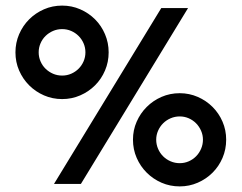

<svg xmlns="http://www.w3.org/2000/svg" viewBox="-20 -687 863 686"><path d="M788.1 -188Q788.1 -153.3 775.1 -123Q762.2 -92.8 739.5 -70.1Q716.8 -47.4 686.5 -34.2Q656.2 -21 622.1 -21Q587.4 -21 557.1 -34.2Q526.9 -47.4 504.2 -70.1Q481.4 -92.8 468.3 -123Q455.1 -153.3 455.1 -188Q455.1 -222.2 468.3 -252.2Q481.4 -282.2 504.2 -304.9Q526.9 -327.6 557.1 -340.8Q587.4 -354 622.1 -354Q656.2 -354 686.5 -340.8Q716.8 -327.6 739.5 -304.9Q762.2 -282.2 775.1 -252.2Q788.1 -222.2 788.1 -188ZM651.9 -658.2 269 -29.8H172.9L556.2 -658.2ZM368.2 -500Q368.2 -465.3 355.2 -435.1Q342.3 -404.8 319.6 -382.1Q296.9 -359.4 266.6 -346.2Q236.3 -333 202.1 -333Q167.5 -333 137.2 -346.2Q106.9 -359.4 84.2 -382.1Q61.5 -404.8 48.3 -435.1Q35.2 -465.3 35.2 -500Q35.2 -534.2 48.3 -564.7Q61.5 -595.2 84.2 -617.9Q106.9 -640.6 137.2 -653.8Q167.5 -667 202.1 -667Q236.3 -667 266.6 -653.8Q296.9 -640.6 319.6 -617.9Q342.3 -595.2 355.2 -564.7Q368.2 -534.2 368.2 -500ZM705.1 -188Q705.1 -204.6 698.5 -219.7Q691.9 -234.9 680.7 -246.3Q669.4 -257.8 654.3 -264.4Q639.2 -271 622.1 -271Q605 -271 589.6 -264.4Q574.2 -257.8 562.7 -246.3Q551.3 -234.9 544.7 -219.7Q538.1 -204.6 538.1 -188Q538.1 -170.9 544.7 -155.5Q551.3 -140.1 562.7 -128.7Q574.2 -117.2 589.6 -110.6Q605 -104 622.1 -104Q639.2 -104 654.3 -110.6Q669.4 -117.2 680.7 -128.7Q691.9 -140.1 698.5 -155.5Q705.1 -170.9 705.1 -188ZM285.2 -500Q285.2 -517.1 278.6 -532.2Q272 -547.4 260.7 -558.6Q249.5 -569.8 234.4 -576.4Q219.2 -583 202.1 -583Q184.6 -583 169.4 -576.4Q154.3 -569.8 142.8 -558.6Q131.3 -547.4 124.8 -532.2Q118.2 -517.1 118.2 -500Q118.2 -482.9 124.8 -467.8Q131.3 -452.6 142.8 -441.4Q154.3 -430.2 169.4 -423.6Q184.6 -417 202.1 -417Q219.2 -417 234.4 -423.6Q249.5 -430.2 260.7 -441.4Q272 -452.6 278.6 -467.8Q285.2 -482.9 285.2 -500Z"/></svg>

Font: Bruno Ace
Style: Regular
Weight: 400
Designer: Astigmatic (AOETI)
Foundry: Astigmatic (AOETI)
Version: Version 1.000